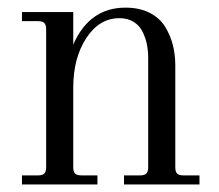

<svg xmlns="http://www.w3.org/2000/svg" viewBox="-20 -488 580 508"><path d="M38.1 -456.1H173.8V-370.1Q216.8 -467.8 312 -467.8Q349.1 -467.8 376.2 -453.9Q403.3 -439.9 417.2 -416.7Q431.2 -393.6 437.5 -368.4Q443.8 -343.3 443.8 -314.9V-45.9Q443.8 -33.7 448.7 -28.8Q453.6 -23.9 465.8 -23.9H507.8V0H308.1V-23.9H350.1Q362.3 -23.9 367.2 -28.8Q372.1 -33.7 372.1 -45.9V-334Q372.1 -353.5 368.7 -370.6Q365.2 -387.7 357.2 -404.1Q349.1 -420.4 333.5 -430.2Q317.9 -439.9 295.9 -439.9Q242.7 -439.9 208.3 -387.2Q173.8 -334.5 173.8 -255.9V-45.9Q173.8 -33.7 178.7 -28.8Q183.6 -23.9 195.8 -23.9H237.8V0H38.1V-23.9H80.1Q92.3 -23.9 97.2 -28.8Q102.1 -33.7 102.1 -45.9V-410.2Q102.1 -422.4 97.2 -427.2Q92.3 -432.1 80.1 -432.1H38.1Z"/></svg>

Font: Flanker Steampunk
Style: Regular
Weight: 400
Designer: Alexey Kryukov, Leonardo Di Lena
Foundry: Alexey Kryukov, Leonardo Di Lena
Version: 1.210